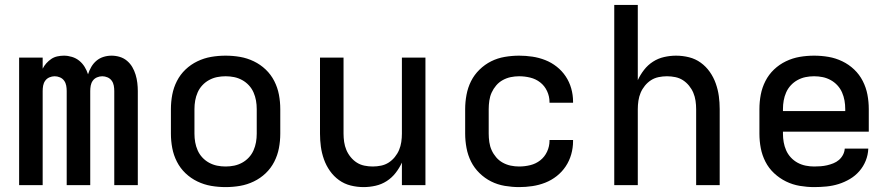

<svg xmlns="http://www.w3.org/2000/svg" viewBox="-20 -755 3640 783"><path d="M58 0V-520H154V-475Q160 -487 169 -497Q178 -507 189 -514.5Q200 -522 213.5 -525Q227 -528 241 -528Q257 -528 273.5 -523Q290 -518 303 -507.5Q316 -497 325 -482.5Q334 -468 339 -452Q344 -468 352.5 -482.5Q361 -497 373.5 -507.5Q386 -518 402 -523Q418 -528 435 -528Q452 -528 468.5 -523Q485 -518 498 -507Q511 -496 519.5 -481.5Q528 -467 533 -450.5Q538 -434 540 -417Q542 -400 542 -384V0H446V-384Q446 -395 444 -406Q442 -417 435.5 -426Q429 -435 418.5 -439.5Q408 -444 397 -444Q386 -444 375.5 -439.5Q365 -435 358.5 -426Q352 -417 350 -406Q348 -395 348 -384V0H252V-384Q252 -395 250 -406Q248 -417 241.5 -426Q235 -435 224.5 -439.5Q214 -444 203 -444Q192 -444 181.5 -439.5Q171 -435 164.5 -426Q158 -417 156 -406Q154 -395 154 -384V0Z M900 8Q870 8 841 3Q812 -2 785 -15Q758 -28 736.5 -48.5Q715 -69 701.5 -95.5Q688 -122 682.5 -151Q677 -180 677 -210V-310Q677 -340 682.5 -369Q688 -398 701.5 -424.5Q715 -451 736.5 -471.5Q758 -492 785 -505Q812 -518 841 -523Q870 -528 900 -528Q930 -528 959 -523Q988 -518 1015 -505Q1042 -492 1063.5 -471.5Q1085 -451 1098.5 -424.5Q1112 -398 1117.5 -369Q1123 -340 1123 -310V-210Q1123 -180 1117.5 -151Q1112 -122 1098.5 -95.5Q1085 -69 1063.5 -48.5Q1042 -28 1015 -15Q988 -2 959 3Q930 8 900 8ZM900 -76Q918 -76 935 -79.5Q952 -83 967.5 -91.5Q983 -100 995 -113Q1007 -126 1014 -142Q1021 -158 1024 -175Q1027 -192 1027 -210V-310Q1027 -328 1024 -345Q1021 -362 1014 -378Q1007 -394 995 -407Q983 -420 967.5 -428.5Q952 -437 935 -440.5Q918 -444 900 -444Q882 -444 865 -440.5Q848 -437 832.5 -428.5Q817 -420 805 -407Q793 -394 786 -378Q779 -362 776 -345Q773 -328 773 -310V-210Q773 -192 776 -175Q779 -158 786 -142Q793 -126 805 -113Q817 -100 832.5 -91.5Q848 -83 865 -79.5Q882 -76 900 -76Z M1463 8Q1436 8 1410 1.5Q1384 -5 1362.5 -20.5Q1341 -36 1325.5 -58Q1310 -80 1301 -105.5Q1292 -131 1288.5 -157Q1285 -183 1285 -210V-520H1381V-210Q1381 -193 1383.5 -176Q1386 -159 1392.5 -143.5Q1399 -128 1410 -114.5Q1421 -101 1435 -92Q1449 -83 1466 -79.5Q1483 -76 1500 -76Q1517 -76 1534 -79.5Q1551 -83 1565 -92Q1579 -101 1590 -114.5Q1601 -128 1607.5 -143.5Q1614 -159 1616.5 -176Q1619 -193 1619 -210V-520H1715V0H1619V-92Q1609 -70 1593.5 -50Q1578 -30 1557 -16.5Q1536 -3 1511.5 2.5Q1487 8 1463 8Z M2097 8Q2068 8 2038.5 3Q2009 -2 1983 -15Q1957 -28 1935.5 -49Q1914 -70 1901 -96Q1888 -122 1882.5 -151.5Q1877 -181 1877 -210V-310Q1877 -339 1882.5 -368.5Q1888 -398 1901 -424Q1914 -450 1935.5 -471Q1957 -492 1983 -505Q2009 -518 2038.5 -523Q2068 -528 2097 -528Q2124 -528 2151 -524Q2178 -520 2203.5 -510Q2229 -500 2250.5 -483Q2272 -466 2287 -443.5Q2302 -421 2309.5 -394.5Q2317 -368 2317 -341V-336H2221V-339Q2221 -362 2211 -383.5Q2201 -405 2183 -419Q2165 -433 2142.5 -438.5Q2120 -444 2097 -444Q2080 -444 2063 -440.5Q2046 -437 2030.5 -428.5Q2015 -420 2003.5 -406.5Q1992 -393 1985 -377.5Q1978 -362 1975.5 -344.5Q1973 -327 1973 -310V-210Q1973 -193 1975.5 -175.5Q1978 -158 1985 -142.5Q1992 -127 2003.5 -113.5Q2015 -100 2030.5 -91.5Q2046 -83 2063 -79.5Q2080 -76 2097 -76Q2120 -76 2142.5 -81.5Q2165 -87 2183 -101Q2201 -115 2211 -136.5Q2221 -158 2221 -181V-184H2317V-179Q2317 -152 2309.5 -125.5Q2302 -99 2287 -76.5Q2272 -54 2250.5 -37Q2229 -20 2203.5 -10Q2178 0 2151 4Q2124 8 2097 8Z M2485 0V-735H2581V-428Q2591 -450 2606.5 -470Q2622 -490 2643 -503.5Q2664 -517 2688.5 -522.5Q2713 -528 2737 -528Q2764 -528 2790 -521.5Q2816 -515 2837.5 -499.5Q2859 -484 2874.5 -462Q2890 -440 2899 -414.5Q2908 -389 2911.5 -363Q2915 -337 2915 -310V0H2819V-310Q2819 -327 2816.5 -344Q2814 -361 2807.5 -376.5Q2801 -392 2790 -405.5Q2779 -419 2765 -428Q2751 -437 2734 -440.5Q2717 -444 2700 -444Q2683 -444 2666 -440.5Q2649 -437 2635 -428Q2621 -419 2610 -405.5Q2599 -392 2592.5 -376.5Q2586 -361 2583.5 -344Q2581 -327 2581 -310V0Z M3300 8Q3271 8 3241.5 3Q3212 -2 3185.5 -15Q3159 -28 3137 -48.5Q3115 -69 3101.5 -95.5Q3088 -122 3082.5 -151Q3077 -180 3077 -210V-310Q3077 -340 3082.5 -369Q3088 -398 3101.5 -424.5Q3115 -451 3136.5 -471.5Q3158 -492 3185 -505Q3212 -518 3241 -523Q3270 -528 3300 -528Q3330 -528 3359 -523Q3388 -518 3415 -505Q3442 -492 3463.5 -471.5Q3485 -451 3498.5 -424.5Q3512 -398 3517.5 -369Q3523 -340 3523 -310V-218H3173V-210Q3173 -192 3176 -175Q3179 -158 3186 -142Q3193 -126 3205 -113Q3217 -100 3232.5 -91.5Q3248 -83 3265.5 -79.5Q3283 -76 3300 -76Q3313 -76 3326.5 -77Q3340 -78 3353 -81Q3366 -84 3378.5 -89Q3391 -94 3401 -102.5Q3411 -111 3417.5 -123Q3424 -135 3425 -149H3521Q3520 -123 3510.5 -99.5Q3501 -76 3484.5 -57Q3468 -38 3446 -25Q3424 -12 3400 -4.5Q3376 3 3350.5 5.5Q3325 8 3300 8ZM3173 -302H3427V-310Q3427 -328 3424 -345Q3421 -362 3414 -378Q3407 -394 3395 -407Q3383 -420 3367.5 -428.5Q3352 -437 3335 -440.5Q3318 -444 3300 -444Q3282 -444 3265 -440.5Q3248 -437 3232.5 -428.5Q3217 -420 3205 -407Q3193 -394 3186 -378Q3179 -362 3176 -345Q3173 -328 3173 -310Z"/></svg>

Font: Iosevka Fixed Curly Md Ex
Style: Regular
Weight: 500
Width: 7
Monospace: yes
Designer: Belleve Invis
Foundry: Belleve Invis
Version: Version 30.1.2